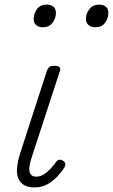

<svg xmlns="http://www.w3.org/2000/svg" viewBox="-20 -802 493 838"><path d="M131 16Q103 16 85.5 6Q68 -4 60 -23Q52 -42 54.5 -70Q57 -98 68 -133L185 -494Q190 -506 196.5 -510.5Q203 -515 217 -515Q232 -515 238.5 -509.5Q245 -504 242 -494L118 -114Q109 -87 108 -68.5Q107 -50 114.5 -40.5Q122 -31 138 -31Q155 -31 170.5 -40.5Q186 -50 200 -65Q214 -80 224 -94Q228 -101 235.5 -104Q243 -107 254 -101Q264 -95 265 -87.5Q266 -80 261 -71Q249 -52 230 -31.5Q211 -11 186.5 2.5Q162 16 131 16ZM167 -683Q149 -683 138 -692.5Q127 -702 127 -719Q127 -743 141.5 -762.5Q156 -782 184 -782Q202 -782 213 -773Q224 -764 224 -745Q224 -722 209 -702.5Q194 -683 167 -683ZM396 -683Q378 -683 366.5 -692.5Q355 -702 355 -719Q355 -743 370.5 -762.5Q386 -782 413 -782Q430 -782 441.5 -773Q453 -764 453 -745Q453 -722 438.5 -702.5Q424 -683 396 -683Z"/></svg>

Font: Playwrite CO ExtraLight
Style: Regular
Weight: 250
Version: Version 1.002